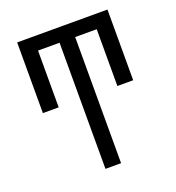

<svg xmlns="http://www.w3.org/2000/svg" viewBox="-133 -626 866 947"><g transform="rotate(-20 300.0 -152.5)"><path d="M259 215V-447H146V-149H63V-520H537V-149H454V-447H341V215Z"/></g></svg>

Font: Zed Mono Extended
Style: Regular
Weight: 400
Width: 7
Monospace: yes
Designer: Belleve Invis
Foundry: Belleve Invis
Version: Version 1.0.0; ttfautohint (v1.8.4)